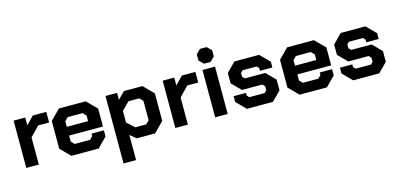

<svg xmlns="http://www.w3.org/2000/svg" viewBox="-78 -1226 4060 1952"><g transform="rotate(-15 1952.5 -250.0)"><path d="M60 -498H182V-415L262 -498H404V-386H289L192 -286V0H60Z M434 -102V-394L537 -498H818L922 -394V-205H566V-141L598 -108H761L791 -139V-165H921V-100L822 0H535ZM790 -297V-355L756 -390H600L566 -355V-297Z M1027 -498H1149V-425L1222 -498H1416L1519 -394V-104L1416 0H1223L1159 -53V212H1027ZM1352 -112 1387 -147V-351L1352 -386H1239L1159 -305V-183L1238 -112Z M1629 -498H1751V-415L1831 -498H1973V-386H1858L1761 -286V0H1629Z M2033 -602V-666L2079 -712H2149L2195 -666V-602L2149 -556H2079ZM2048 -498H2180V0H2048Z M2285 -98V-159H2415V-131L2437 -108H2599L2621 -131V-174L2598 -198H2383L2289 -293V-402L2384 -498H2644L2741 -400V-339H2611V-367L2589 -390H2441L2419 -367V-328L2442 -304H2657L2751 -209V-96L2656 0H2382Z M2836 -102V-394L2939 -498H3220L3324 -394V-205H2968V-141L3000 -108H3163L3193 -139V-165H3323V-100L3224 0H2937ZM3192 -297V-355L3158 -390H3002L2968 -355V-297Z M3404 -98V-159H3534V-131L3556 -108H3718L3740 -131V-174L3717 -198H3502L3408 -293V-402L3503 -498H3763L3860 -400V-339H3730V-367L3708 -390H3560L3538 -367V-328L3561 -304H3776L3870 -209V-96L3775 0H3501Z"/></g></svg>

Font: Chakra Petch
Style: Bold
Weight: 700
Designer: Katatrad Aksorn Co.,Ltd.
Foundry: Cadson Demak Co.,Ltd.
Version: Version 1.000; ttfautohint (v1.6)